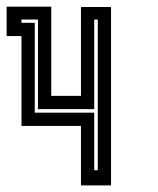

<svg xmlns="http://www.w3.org/2000/svg" viewBox="-20 -857 476 580"><path d="M315.4 -835.9Q315.4 -835.9 315.4 -793Q315.4 -749 315.4 -694.3Q315.4 -664.1 315.4 -634.8Q315.4 -605.5 315.4 -581.1Q315.4 -577.1 315.4 -573.2Q315.4 -570.3 315.4 -567.4Q315.4 -567.4 315.4 -537.1Q315.4 -506.8 315.4 -476.6Q315.4 -476.6 315.4 -448.2Q315.4 -418.9 315.4 -381.8Q315.4 -362.3 315.4 -342.8Q315.4 -323.2 315.4 -306.6Q315.4 -303.7 315.4 -301.8Q315.4 -298.8 315.4 -296.9Q315.4 -296.9 301.8 -296.9Q294.9 -296.9 285.2 -296.9Q254.9 -296.9 224.6 -296.9Q224.6 -296.9 224.6 -326.2Q224.6 -354.5 224.6 -391.6Q224.6 -411.1 224.6 -431.6Q224.6 -451.2 224.6 -467.8Q224.6 -469.7 224.6 -472.7Q224.6 -474.6 224.6 -476.6Q224.6 -476.6 195.3 -476.6Q165 -476.6 134.8 -476.6Q134.8 -476.6 105.5 -476.6Q75.2 -476.6 44.9 -476.6Q44.9 -476.6 44.9 -506.8Q44.9 -537.1 44.9 -567.4Q44.9 -567.4 44.9 -595.7Q44.9 -625 44.9 -662.1Q44.9 -682.6 44.9 -702.1Q44.9 -721.7 44.9 -738.3Q44.9 -741.2 44.9 -743.2Q44.9 -746.1 44.9 -748Q44.9 -748 30.3 -748Q14.6 -748 0 -748Q0 -748 0 -760.7Q0 -767.6 0 -777.3Q0 -792 0 -806.6Q0 -822.3 0 -836.9Q0 -836.9 14.6 -836.9Q30.3 -836.9 44.9 -836.9Q44.9 -836.9 75.2 -836.9Q105.5 -836.9 134.8 -836.9Q134.8 -836.9 134.8 -807.6Q134.8 -777.3 134.8 -748Q134.8 -748 134.8 -718.8Q134.8 -689.5 134.8 -652.3Q134.8 -632.8 134.8 -613.3Q134.8 -592.8 134.8 -576.2Q134.8 -574.2 134.8 -571.3Q134.8 -569.3 134.8 -567.4Q134.8 -567.4 165 -567.4Q195.3 -567.4 224.6 -567.4Q224.6 -567.4 224.6 -610.4Q224.6 -654.3 224.6 -709Q224.6 -738.3 224.6 -768.6Q224.6 -797.9 224.6 -822.3Q224.6 -826.2 224.6 -829.1Q224.6 -833 224.6 -835.9Q224.6 -835.9 254.9 -835.9Q285.2 -835.9 315.4 -835.9ZM275.4 -797.9Q275.4 -797.9 271.5 -797.9Q268.6 -797.9 264.6 -797.9Q264.6 -797.9 264.6 -754.9Q264.6 -710.9 264.6 -655.3Q264.6 -626 264.6 -595.7Q264.6 -566.4 264.6 -541Q264.6 -538.1 264.6 -534.2Q264.6 -530.3 264.6 -527.3Q264.6 -527.3 237.3 -527.3Q210 -527.3 174.8 -527.3Q156.2 -527.3 137.7 -527.3Q119.1 -527.3 103.5 -527.3Q101.6 -527.3 99.6 -527.3Q96.7 -527.3 94.7 -527.3Q94.7 -527.3 94.7 -570.3Q94.7 -614.3 94.7 -669.9Q94.7 -699.2 94.7 -729.5Q94.7 -758.8 94.7 -784.2Q94.7 -787.1 94.7 -791Q94.7 -794.9 94.7 -797.9Q94.7 -797.9 93.8 -797.9Q91.8 -797.9 89.8 -797.9Q89.8 -797.9 75.2 -797.9Q59.6 -797.9 44.9 -797.9Q44.9 -797.9 44.9 -796.9Q44.9 -795.9 44.9 -794.9Q44.9 -791 44.9 -788.1Q44.9 -788.1 58.6 -788.1Q71.3 -788.1 85 -788.1Q85 -788.1 85 -746.1Q85 -703.1 85 -650.4Q85 -621.1 85 -592.8Q85 -564.5 85 -541Q85 -537.1 85 -533.2Q85 -530.3 85 -527.3Q85 -527.3 85 -525.4Q85 -523.4 85 -522.5Q85 -522.5 85 -520.5Q85 -518.6 85 -516.6Q85 -516.6 114.3 -516.6Q142.6 -516.6 179.7 -516.6Q199.2 -516.6 218.8 -516.6Q239.3 -516.6 255.9 -516.6Q257.8 -516.6 260.7 -516.6Q262.7 -516.6 264.6 -516.6Q264.6 -516.6 264.6 -489.3Q264.6 -460.9 264.6 -425.8Q264.6 -406.2 264.6 -386.7Q264.6 -368.2 264.6 -352.5Q264.6 -349.6 264.6 -347.7Q264.6 -345.7 264.6 -342.8Q264.6 -342.8 266.6 -342.8Q267.6 -342.8 268.6 -342.8Q271.5 -342.8 275.4 -342.8Q275.4 -342.8 275.4 -416Q275.4 -489.3 275.4 -583Q275.4 -632.8 275.4 -682.6Q275.4 -732.4 275.4 -774.4Q275.4 -780.3 275.4 -786.1Q275.4 -792 275.4 -797.9Z"/></svg>

Font: Reach
Style: Inline
Weight: 400
Designer: Billy Harris
Version: Version 1.0